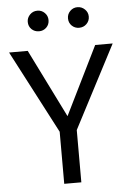

<svg xmlns="http://www.w3.org/2000/svg" viewBox="-60 -940 666 984"><g transform="rotate(-5 273.5 -448.0)"><path d="M170 -896Q192 -896 207.5 -880.5Q223 -865 223 -843Q223 -820 207.5 -805Q192 -790 170 -790Q147 -790 131.5 -805Q116 -820 116 -843Q116 -864 131.5 -880Q147 -896 170 -896ZM376 -790Q354 -790 338.5 -805Q323 -820 323 -843Q323 -865 338.5 -880.5Q354 -896 376 -896Q398 -896 414 -880.5Q430 -865 430 -843Q430 -821 414.5 -805.5Q399 -790 376 -790ZM540 -695 318 -269V0H230V-268L7 -695H103L277 -344L450 -695Z"/></g></svg>

Font: Sedus Text
Style: Regular
Weight: 400
Designer: TypeMates
Foundry: TypeMates, Runge Thomsen GbR
Version: Version 4.202;PS 004.202;hotconv 1.0.88;makeotf.lib2.5.64775